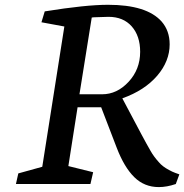

<svg xmlns="http://www.w3.org/2000/svg" viewBox="-20 -761 762 794"><path d="M648.4 -671.9Q681.6 -633.8 681.6 -577.6Q681.6 -508.3 630.4 -448.2Q578.1 -387.2 486.3 -354.5V-353.5L564.5 -206.1Q585 -167.5 602.5 -137.2Q616.2 -112.8 637.7 -89.4Q651.4 -72.8 678.7 -58.1Q692.9 -50.3 705.1 -45.9L721.7 -40L707 0Q669.9 12.7 636.7 12.7Q577.1 12.7 535.4 -28.3Q493.7 -69.3 462.9 -149.4L398.4 -317.4H300.8L262.7 -74.2L365.2 -48.8L354 0H45.9L55.7 -43.9L154.8 -71.3L246.1 -651.4L151.4 -668.9L165 -713.9Q334.5 -741.2 426.8 -741.2Q586.9 -741.2 648.4 -671.9ZM308.6 -371.1H402.3Q463.9 -371.1 511.7 -422.6Q559.6 -474.1 559.6 -546.9Q559.6 -612.3 524.7 -651.9Q489.7 -691.4 428.7 -691.4Q413.1 -691.4 368.2 -689.5L359.4 -688.5Z"/></svg>

Font: Neuton
Style: Italic
Weight: 400
Italic angle: -9°
Designer: Brian M Zick
Version: Version 1.32